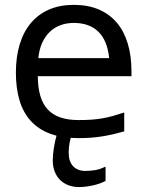

<svg xmlns="http://www.w3.org/2000/svg" viewBox="-20 -549 596 778"><path d="M483.4 -16.6Q461.4 -10.3 440.2 -5.4Q418.9 -0.5 396.7 3.2Q374.5 6.8 350.3 8.8Q326.2 10.7 298.3 10.7Q231 10.7 182.9 -7.3Q134.8 -25.4 104 -59.8Q73.2 -94.2 58.8 -143.3Q44.4 -192.4 44.4 -254.9Q44.4 -319.3 60.1 -370.1Q75.7 -420.9 105.7 -456.3Q135.7 -491.7 179.2 -510.5Q222.7 -529.3 278.8 -529.3Q336.4 -529.3 380.4 -510.5Q424.3 -491.7 453.6 -456.8Q482.9 -421.9 497.8 -372.1Q512.7 -322.3 512.7 -260.3V-240.2H133.3Q133.3 -149.4 172.9 -106Q212.4 -62.5 298.3 -62.5Q327.6 -62.5 351.1 -64.2Q374.5 -65.9 395.5 -69.6Q416.5 -73.2 437.5 -79.1Q458.5 -85 483.4 -93.3ZM422.4 -313.5Q415 -384.8 378.7 -420.4Q342.3 -456.1 278.8 -456.1Q249.5 -456.1 224.6 -446.8Q199.7 -437.5 181.2 -419.4Q162.6 -401.4 150.6 -374.8Q138.7 -348.1 135.3 -313.5ZM211.9 -10.7H272.5Q265.1 11.2 261.7 31Q258.3 50.8 258.3 69.3Q258.3 106 276.6 124.8Q294.9 143.6 325.7 143.6Q344.2 143.6 364.7 140.4Q385.3 137.2 407.7 126V184.1Q395 190.9 380.9 195.6Q366.7 200.2 352.5 203.1Q338.4 206.1 325 207.5Q311.5 209 300.8 209Q276.4 209 256.8 201.4Q237.3 193.8 223.1 179.7Q209 165.5 201.4 145.5Q193.8 125.5 193.8 101.1Q193.8 80.1 198 52.2Q202.1 24.4 211.9 -10.7Z"/></svg>

Font: Arian AMU
Style: Regular
Weight: 400
Designer: Ruben Hakobyan (Tarumian)
Foundry: Ruben Hakobyan (Tarumian)
Version: Version 4.003